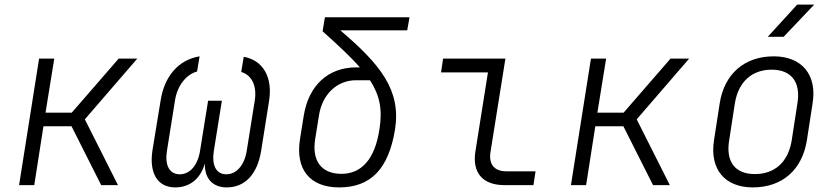

<svg xmlns="http://www.w3.org/2000/svg" viewBox="-20 -805 3640 835"><path d="M63 0H129L169 -256H291L420 0H493L349 -286L577 -550H496L292 -315H178L216 -550H150Z M742 10C806 10 852 -28 871 -94C869 -30 904 10 966 10C1046 10 1100 -48 1116 -151L1150 -365C1167 -469 1124 -543 1040 -558L1029 -492C1075 -479 1098 -431 1088 -368L1053 -149C1043 -86 1008 -47 964 -47C920 -47 900 -86 910 -149L945 -367H885L850 -149C840 -86 806 -47 762 -47C717 -47 696 -86 706 -149L741 -368C751 -432 789 -481 837 -494L848 -560C756 -545 694 -473 678 -365L643 -151C628 -52 665 10 742 10Z M1455 10C1593 10 1670 -71 1698 -242C1725 -413 1634 -525 1460 -673H1751L1761 -730H1393L1383 -669C1452 -607 1506 -557 1545 -512H1529C1407 -512 1322 -433 1301 -302L1285 -202C1263 -68 1328 10 1455 10ZM1465 -49C1378 -49 1335 -105 1351 -202L1367 -302C1381 -395 1446 -456 1528 -456H1589C1632 -390 1644 -328 1630 -242C1610 -111 1551 -49 1465 -49Z M2173 0H2300L2309 -60H2182C2130 -60 2105 -90 2113 -143L2178 -550H1907L1898 -490H2102L2047 -143C2034 -53 2080 0 2173 0Z M2463 0H2529L2569 -256H2691L2820 0H2893L2749 -286L2977 -550H2896L2692 -315H2578L2616 -550H2550Z M3319 -645H3388L3521 -785H3447ZM3254 10C3382 10 3468 -66 3489 -194L3514 -356C3534 -480 3467 -560 3345 -560C3217 -560 3130 -483 3110 -356L3085 -194C3066 -69 3132 10 3254 10ZM3263 -48C3177 -48 3136 -101 3151 -194L3176 -356C3191 -449 3250 -502 3336 -502C3421 -502 3463 -449 3448 -356L3423 -194C3408 -101 3350 -48 3263 -48Z"/></svg>

Font: JetBrains Mono ExtraLight
Style: Italic
Weight: 240
Italic angle: -9°
Monospace: yes
Designer: Philipp Nurullin, Konstantin Bulenkov
Foundry: JetBrains
Version: Version 2.305